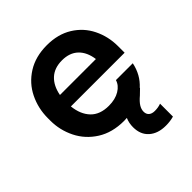

<svg xmlns="http://www.w3.org/2000/svg" viewBox="-205 -698 1031 1031"><g transform="rotate(-45 310.0 -183.0)"><path d="M43 -262V-281Q43 -355 74.5 -419.5Q106 -484 168 -523Q230 -562 316 -562Q400 -562 460.5 -524.5Q521 -487 552 -424Q583 -361 583 -288V-238H175Q182 -172 218.5 -134Q255 -96 322 -96Q371 -96 404 -116Q437 -136 446 -167H574Q559 -94 507 -47L508 -46L478 -17Q453 4 442 22Q431 40 431 58Q431 77 443 87.5Q455 98 477 98Q503 98 524 90V188Q496 196 463 196Q403 196 367.5 164.5Q332 133 332 77Q332 45 344 18L322 19Q233 19 170 -21Q107 -61 75 -125.5Q43 -190 43 -262ZM450 -323Q442 -382 408 -414.5Q374 -447 316 -447Q258 -447 223 -414.5Q188 -382 177 -323Z"/></g></svg>

Font: Sora-SIA SemiBold
Style: Regular
Weight: 600
Designer: Jonathan Barnbrook, Julián Moncada
Foundry: Barnbrook Fonts
Version: Version 2.000